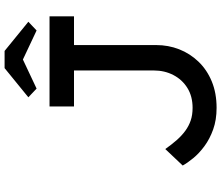

<svg xmlns="http://www.w3.org/2000/svg" viewBox="-82 -848 941 816"><g transform="rotate(-90 388.0 -440.5)"><path d="M337 10Q286 10 245.5 -4.5Q205 -19 174.5 -41.5Q144 -64 123.5 -89Q103 -114 92 -134L162 -208Q182 -180 200.5 -159Q219 -138 239.5 -123Q260 -108 283.5 -100Q307 -92 337 -92Q386 -92 421.5 -114Q457 -136 476.5 -173.5Q496 -211 496 -257V-596H343V-700H726V-596H604V-247Q604 -195 586 -149Q568 -103 533.5 -67Q499 -31 449.5 -10.5Q400 10 337 10ZM419 -755 382 -790 506 -891H579L703 -790L666 -755L528 -820H557Z"/></g></svg>

Font: Lexend Giga
Style: Regular
Weight: 400
Designer: Bonnie Shaver-Troup, Thomas Jockin
Foundry: Lexend
Version: Version 1.007